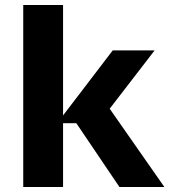

<svg xmlns="http://www.w3.org/2000/svg" viewBox="-20 -750 679 770"><path d="M232.9 0H73.2V-730H232.9V-287.1L432.1 -547.9H600.1L419.9 -314L639.2 0H459L286.1 -255.9H232.9Z"/></svg>

Font: Sora
Style: Bold
Weight: 700
Designer: Jonathan Barnbrook, Julián Moncada
Foundry: Barnbrook Fonts
Version: Version 2.000